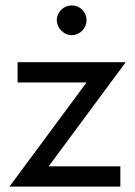

<svg xmlns="http://www.w3.org/2000/svg" viewBox="-20 -690 500 710"><path d="M190 -615C190 -586 216 -560 245 -560C276 -560 300 -586 300 -615C300 -646 276 -670 245 -670C216 -670 190 -646 190 -615ZM300 -385 15 0H425V-75H160L445 -460H45V-385Z"/></svg>

Font: Jost
Style: Regular
Weight: 400
Version: Version 3.710